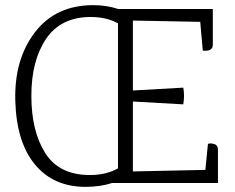

<svg xmlns="http://www.w3.org/2000/svg" viewBox="-20 -712 914 747"><path d="M330 -31Q393 -31 439 -57V-621Q395 -646 331 -646Q216 -645 159 -560.5Q102 -476 102 -339Q102 -202 156 -116.5Q210 -31 330 -31ZM828 0H416Q370 15 313 15Q188 15 116 -72Q44 -159 39.5 -320Q35 -481 116 -586.5Q197 -692 343 -692Q394 -692 440 -677H808V-538Q808 -511 769 -515L759 -627L497 -632V-360L693 -371Q699 -341 693 -306L497 -317V-45L779 -51L789 -152Q796 -156 812 -152Q828 -148 828 -129Z"/></svg>

Font: Karma Light
Style: Regular
Weight: 300
Designer: Joana Correia
Foundry: Indian Type Foundry
Version: Version 1.202;PS 1.0;hotconv 1.0.78;makeotf.lib2.5.61930; tt